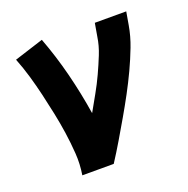

<svg xmlns="http://www.w3.org/2000/svg" viewBox="-101 -623 702 718"><g transform="rotate(-20 250.0 -264.0)"><path d="M108 0Q115 -43 112 -86Q109 -129 103 -170Q97 -211 88.5 -252Q80 -293 70.5 -333.5Q61 -374 49.5 -413.5Q38 -453 23 -491L139 -528Q168 -451 188.5 -370Q209 -289 222 -206Q240 -238 258 -270Q276 -302 291 -334.5Q306 -367 319.5 -400.5Q333 -434 338 -468L347 -520H472L463 -468Q456 -427 440.5 -386.5Q425 -346 406.5 -306.5Q388 -267 367 -228Q346 -189 324 -151Q302 -113 279.5 -75Q257 -37 233 0Z"/></g></svg>

Font: Iosevka Extrabold
Style: Italic
Weight: 800
Italic angle: -9°
Monospace: yes
Designer: Belleve Invis
Foundry: Belleve Invis
Version: Version 32.5.0; ttfautohint (v1.8.4)